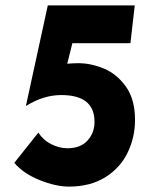

<svg xmlns="http://www.w3.org/2000/svg" viewBox="-20 -683 555 711"><path d="M480 -239Q480 -175 453 -118.5Q426 -62 370.5 -27Q315 8 235 8Q187 8 127 -16Q67 -40 33 -80L122 -192Q140 -164 170 -149Q200 -134 230 -134Q278 -134 304 -162.5Q330 -191 330 -232Q330 -331 207 -331Q141 -331 77 -291H76L157 -663H479L463 -523H248L229 -447Q251 -449 270 -449Q317 -449 365 -429Q413 -409 446.5 -362Q480 -315 480 -239Z"/></svg>

Font: Josefin Sans
Style: Bold Italic
Weight: 700
Italic angle: -7°
Designer: Santiago Orozco
Foundry: Typemade
Version: Version 2.000